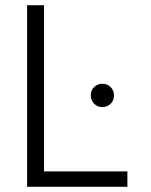

<svg xmlns="http://www.w3.org/2000/svg" viewBox="-20 -717 578 737"><path d="M469 0H84V-697H149V-59H469ZM373 -306Q353 -306 340.8 -319.5Q328.5 -333 328.5 -351Q328.5 -371.5 342 -383.5Q355.5 -395.5 373 -395.5Q392 -395.5 404.8 -382.8Q417.5 -370 417.5 -351Q417.5 -330.5 404.2 -318.2Q391 -306 373 -306Z"/></svg>

Font: Acari Sans Neue
Style: Regular
Weight: 400
Designer: Alfredo Marco Pradil (font), Cristiano Sobral (main changes)
Foundry: Hanken Design Co. (font), Cristiano Sobral (main changes)
Version: Version 2.459;March 19, 2022;FontCreator 14.0.0.2808 64-bit;